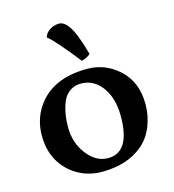

<svg xmlns="http://www.w3.org/2000/svg" viewBox="-118 -888 912 1005"><g transform="rotate(-15 338.5 -386.0)"><path d="M622.1 -265.6Q622.1 -201.7 599.1 -145.5Q576.2 -89.4 534.2 -53.7Q449.7 18.1 311 18.1Q241.7 18.1 183.1 -14.6Q124.5 -47.4 89.8 -106.2Q55.2 -165 55.2 -246.8Q55.2 -328.6 97.2 -394Q179.7 -522.9 374 -522.9Q471.7 -522.9 545.4 -456.1Q622.1 -386.2 622.1 -265.6ZM360.8 -43Q481 -43 481 -238.8Q481 -335.9 436.5 -396.5Q392.1 -457 323.2 -457Q288.6 -457 263.2 -439.5Q237.8 -421.9 224.6 -392.1Q199.2 -335 199.2 -251.5Q199.2 -168 247.6 -105.5Q295.9 -43 360.8 -43ZM407.2 -595.2Q389.6 -578.6 358.9 -570.8Q252 -707 212.9 -736.8Q221.2 -761.2 243.2 -775.1Q265.1 -789.1 294.9 -790Q338.4 -788.1 374.5 -696.3Q390.6 -655.8 407.2 -595.2Z"/></g></svg>

Font: Marko One
Style: Regular
Weight: 400
Designer: Zhenya Spizhovyi
Foundry: Cyreal
Version: Version 1.003